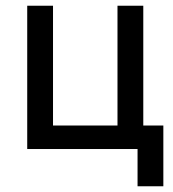

<svg xmlns="http://www.w3.org/2000/svg" viewBox="-20 -520 605 670"><path d="M75 -500H165V-82H390V-500H480V-82H550V130H460V0H75Z"/></svg>

Font: Retni Sans Medium
Style: Regular
Weight: 500
Designer: Vitaly Kuzmin
Foundry: ParaType Ltd.
Version: Version 1.00;March 2, 2019;FontCreator 11.5.0.2425 64-bit; t